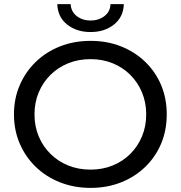

<svg xmlns="http://www.w3.org/2000/svg" viewBox="-20 -907 880 935"><path d="M421 8Q341 8 272.5 -19Q204 -46 154 -94.5Q104 -143 76 -208Q48 -273 48 -350Q48 -427 76 -492Q104 -557 154 -605.5Q204 -654 272 -681Q340 -708 421 -708Q501 -708 568.5 -681.5Q636 -655 686.5 -606.5Q737 -558 764.5 -493Q792 -428 792 -350Q792 -272 764.5 -207Q737 -142 686.5 -93.5Q636 -45 568.5 -18.5Q501 8 421 8ZM421 -81Q479 -81 528.5 -101Q578 -121 614.5 -157.5Q651 -194 671.5 -243Q692 -292 692 -350Q692 -408 671.5 -457Q651 -506 614.5 -542.5Q578 -579 528.5 -599Q479 -619 421 -619Q362 -619 312.5 -599Q263 -579 226 -542.5Q189 -506 168.5 -457Q148 -408 148 -350Q148 -292 168.5 -243Q189 -194 226 -157.5Q263 -121 312.5 -101Q362 -81 421 -81ZM421 -751Q353 -751 307 -787.5Q261 -824 259 -887H324Q326 -850 354 -828.5Q382 -807 421 -807Q460 -807 488.5 -828.5Q517 -850 518 -887H583Q581 -824 535 -787.5Q489 -751 421 -751Z"/></svg>

Font: MOST Montserrat Medium
Style: Regular
Weight: 500
Designer: Julieta Ulanovsky
Foundry: Julieta Ulanovsky
Version: Version 8.000;March 11, 2024;FontCreator 15.0.0.2926 64-bit